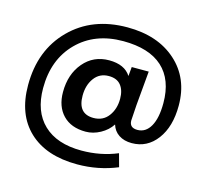

<svg xmlns="http://www.w3.org/2000/svg" viewBox="-115 -843 1175 1092"><g transform="rotate(15 472.0 -296.5)"><path d="M664 71Q553 117 429 117Q246 117 144.5 21.5Q43 -74 43 -247Q43 -453 171 -581.5Q299 -710 505 -710Q684 -710 792.5 -613Q901 -516 901 -355Q901 -231 844.5 -155.5Q788 -80 697 -80Q652 -80 621 -100.5Q590 -121 579 -158Q555 -121 513 -98Q471 -75 427 -75Q341 -75 293 -125Q245 -175 245 -260Q245 -365 303 -433.5Q361 -502 453 -502Q544 -502 581 -444L586 -498H686L668 -296Q662 -206 662 -204Q662 -161 709 -161Q758 -161 785.5 -209.5Q813 -258 813 -346Q813 -484 734 -556Q655 -628 502 -628Q335 -628 232.5 -524.5Q130 -421 130 -252Q130 -115 208.5 -40Q287 35 432 35Q545 35 643 -6ZM450 -162Q506 -162 537.5 -204Q569 -246 569 -306Q569 -356 545.5 -385.5Q522 -415 474 -415Q420 -415 389 -373Q358 -331 358 -269Q358 -162 450 -162Z"/></g></svg>

Font: Txt Sans SemiBold
Style: Regular
Weight: 600
Designer: Open Source
Foundry: XRLN
Version: Version 1.0